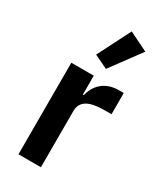

<svg xmlns="http://www.w3.org/2000/svg" viewBox="-202 -877 797 948"><g transform="rotate(30 196.5 -402.5)"><path d="M237 -581 160 -618 255 -805 363 -752ZM74 0V-522H202V-414H207C214 -442 227 -469 250 -489C273 -509 304 -522 345 -522H373V-401H333C246 -401 202 -377 202 -320V0Z"/></g></svg>

Font: Plexus Sans SemiBold
Style: Regular
Weight: 600
Version: Version 2.001;PS 002.001;hotconv 1.0.70;makeotf.lib2.5.58329